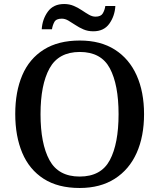

<svg xmlns="http://www.w3.org/2000/svg" viewBox="-20 -927 794 957"><path d="M377 10Q269 10 197.5 -36Q126 -82 91 -165Q56 -248 56 -359Q56 -470 91 -552Q126 -634 198 -679.5Q270 -725 378 -725Q481 -725 552.5 -679.5Q624 -634 661 -551.5Q698 -469 698 -358Q698 -247 661 -164.5Q624 -82 552 -36Q480 10 377 10ZM377 -47Q484 -47 527.5 -129Q571 -211 571 -358Q571 -505 527.5 -586.5Q484 -668 378 -668Q272 -668 227 -586.5Q182 -505 182 -358Q182 -211 226.5 -129Q271 -47 377 -47ZM445 -771Q418 -771 396 -780.5Q374 -790 355.5 -802.5Q337 -815 320.5 -824.5Q304 -834 288 -834Q260 -834 251 -817.5Q242 -801 239 -781H188Q191 -831 218.5 -869Q246 -907 300 -907Q326 -907 348 -897.5Q370 -888 388.5 -875.5Q407 -863 423.5 -853.5Q440 -844 456 -844Q483 -844 492.5 -860.5Q502 -877 505 -897H555Q552 -847 525 -809Q498 -771 445 -771Z"/></svg>

Font: Noto Serif Toto Medium
Style: Regular
Weight: 500
Designer: Monotype Design Team
Foundry: Monotype Imaging Inc.
Version: Version 2.001; ttfautohint (v1.8.4.7-5d5b)